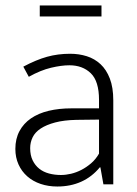

<svg xmlns="http://www.w3.org/2000/svg" viewBox="-20 -672 499 700"><path d="M65 -429Q112 -454 151.5 -465Q191 -476 236 -476Q268 -476 296.5 -467Q325 -458 346.5 -438Q368 -418 380.5 -385.5Q393 -353 393 -306V0H357L346 -62H344Q315 -27 276 -9.5Q237 8 189 8Q156 8 128 -1.5Q100 -11 79.5 -29Q59 -47 47.5 -72.5Q36 -98 36 -129Q36 -166 51 -194Q66 -222 93 -240.5Q120 -259 157.5 -268Q195 -277 241 -277H341V-308Q341 -376 311 -405Q281 -434 233 -434Q204 -434 166 -425Q128 -416 85 -392ZM341 -236 258 -235Q213 -234 181 -225.5Q149 -217 128.5 -203.5Q108 -190 99 -171.5Q90 -153 90 -132Q90 -106 99 -87.5Q108 -69 123 -57Q138 -45 158.5 -39.5Q179 -34 202 -34Q220 -34 239 -38.5Q258 -43 276.5 -52.5Q295 -62 312 -76.5Q329 -91 341 -112ZM350 -652V-612H125V-652Z"/></svg>

Font: Mukta Mahee ExtraLight
Style: Regular
Weight: 275
Designer: Shuchita Grover, Noopur Datye, Girish Dalvi, Yashodeep Gholap
Foundry: Ek Type
Version: Version 2.538;PS 1.000;hotconv 16.6.51;makeotf.lib2.5.65220;